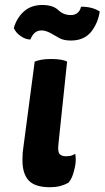

<svg xmlns="http://www.w3.org/2000/svg" viewBox="-20 -742 426 781"><path d="M252.9 -491.2Q245.1 -496.1 228.5 -499Q211.9 -502 188.5 -502Q164.1 -502 148.4 -499Q131.8 -496.1 121.1 -491.2Q106.4 -377.9 76.2 -151.4Q74.2 -138.7 72.3 -121.1Q71.3 -102.5 71.3 -90.8Q71.3 -35.2 96.7 -7.8Q123 19.5 181.6 19.5Q207 19.5 225.6 14.6Q243.2 9.8 258.8 1Q274.4 -16.6 282.2 -51.8Q288.1 -74.2 288.1 -92.8Q288.1 -105.5 286.1 -116.2Q277.3 -111.3 268.6 -108.4Q259.8 -106.4 248 -106.4Q231.4 -106.4 222.7 -115.2Q213.9 -125 217.8 -157.2Q229.5 -268.6 252.9 -491.2ZM149.4 -618.2Q160.2 -618.2 169.9 -614.3Q178.7 -611.3 187.5 -606.4Q203.1 -597.7 221.7 -586.9Q239.3 -577.1 268.6 -577.1Q321.3 -577.1 350.6 -612.3Q378.9 -648.4 385.7 -695.3Q370.1 -705.1 351.6 -710Q332 -714.8 309.6 -714.8Q305.7 -697.3 294.9 -689.5Q285.2 -680.7 267.6 -680.7Q238.3 -680.7 216.8 -701.2Q195.3 -721.7 152.3 -721.7Q106.4 -721.7 77.1 -695.3Q47.9 -668.9 36.1 -627.9Q44.9 -608.4 63.5 -595.7Q82 -582 103.5 -581.1Q110.4 -598.6 121.1 -608.4Q131.8 -618.2 149.4 -618.2Z"/></svg>

Font: cl
Style: Bold Italic
Weight: 400
Designer: Mitja Miklavcic
Version: Version 7.504; 2011; Build 1022